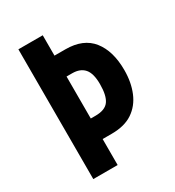

<svg xmlns="http://www.w3.org/2000/svg" viewBox="-173 -908 832 915"><g transform="rotate(-30 242.5 -450.0)"><path d="M458 -469Q458 -402 436 -349Q414 -296 369.5 -266Q325 -236 254 -236H204V-93H70V-807H204V-695H264Q362 -695 410 -634.5Q458 -574 458 -469ZM230 -349Q283 -349 303.5 -377.5Q324 -406 324 -469Q324 -528 301.5 -554Q279 -580 235 -580H204V-349Z"/></g></svg>

Font: Noto Sans Kannada UI ExtraCondensed
Style: Bold
Weight: 700
Width: 2
Designer: Jelle Bosma - Monotype Design Team
Foundry: Monotype Imaging Inc.
Version: Version 2.005; ttfautohint (v1.8.4.7-5d5b)